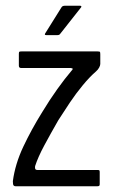

<svg xmlns="http://www.w3.org/2000/svg" viewBox="-20 -652 399 672"><path d="M25 -18Q33 -78 61.5 -138.5Q90 -199 128 -260Q154 -303 180.5 -340Q207 -377 230 -404Q234 -408 234.5 -410.5Q235 -413 228 -414H54Q50 -414 48 -416Q46 -418 46 -422V-464Q46 -470 48 -471Q50 -472 55 -472H322Q329 -472 330 -470Q331 -468 331 -461V-428Q331 -423 327 -415.5Q323 -408 316 -402Q294 -383 270 -354Q246 -325 224.5 -293Q203 -261 184 -231Q157 -184 135 -143Q113 -102 103 -71Q102 -67 103 -62Q104 -57 112 -57H322Q327 -57 328 -55.5Q329 -54 329 -49V-7Q329 -3 327 -1.5Q325 0 319 0H35Q30 0 27.5 -3Q25 -6 25 -18ZM143 -529Q137 -529 137 -531.5Q137 -534 140 -538L195 -626Q198 -632 208 -632H260Q263 -632 264.5 -630Q266 -628 262 -624L191 -534Q189 -531 186.5 -530Q184 -529 179 -529Z"/></svg>

Font: Glory
Style: Regular
Weight: 400
Designer: Robert Leuschke
Foundry: Robert Leuschke
Version: Version 1.011